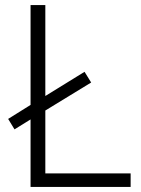

<svg xmlns="http://www.w3.org/2000/svg" viewBox="-20 -734 555 754"><path d="M100 0V-265L37 -226L12 -267L100 -322V-714H158V-357L312 -452L338 -410L158 -300V-53H493V0Z"/></svg>

Font: Noto Sans Cherokee Light
Style: Regular
Weight: 300
Designer: Monotype Design Team
Foundry: Monotype Imaging Inc.
Version: Version 2.001; ttfautohint (v1.8.4.7-5d5b)